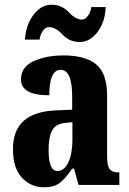

<svg xmlns="http://www.w3.org/2000/svg" viewBox="-20 -784 549 814"><path d="M165 10Q210 10 234 -9Q258 -28 286 -69H294L313 0H486V-53H483Q455 -53 444.5 -67.5Q434 -82 434 -123V-379Q434 -473 388 -511Q342 -549 250 -549Q175 -549 122 -524.5Q69 -500 69 -447Q69 -380 189 -380Q189 -488 237 -488Q286 -488 286 -374V-319L218 -316Q35 -309 35 -153Q35 -70 73.5 -30Q112 10 165 10ZM223 -59Q186 -59 186 -149Q186 -203 201 -231Q216 -259 257 -263L287 -266V-191Q287 -132 269.5 -95.5Q252 -59 223 -59ZM318 -606Q362 -606 394 -649Q426 -692 428 -754H367Q365 -734 353 -717.5Q341 -701 327 -701Q301 -701 271.5 -732.5Q242 -764 198 -764Q154 -764 121.5 -720.5Q89 -677 86 -616H148Q150 -636 161 -652.5Q172 -669 188 -669Q216 -669 245 -637.5Q274 -606 318 -606Z"/></svg>

Font: Noto Serif ExtraCondensed Extra
Style: Regular
Weight: 800
Width: 3
Designer: Monotype Design Team
Foundry: Monotype Imaging Inc.
Version: Version 1.002